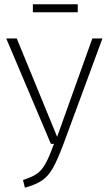

<svg xmlns="http://www.w3.org/2000/svg" viewBox="-20 -863 500 894"><path d="M275 -191Q247 -117 226 -80Q205 -43 176 -23Q147 -3 96 11L87 -25Q128 -38 150.5 -53Q173 -68 191 -99.5Q209 -131 231 -193H217L9 -684H58L246 -226L410 -684H457ZM342 -806H133V-843H342Z"/></svg>

Font: Fira Sans Condensed ExtraLight
Style: Regular
Weight: 275
Width: 3
Designer: Carrois Corporate & Edenspiekermann AG
Foundry: Carrois Corporate GbR & Edenspiekermann AG
Version: Version 4.203